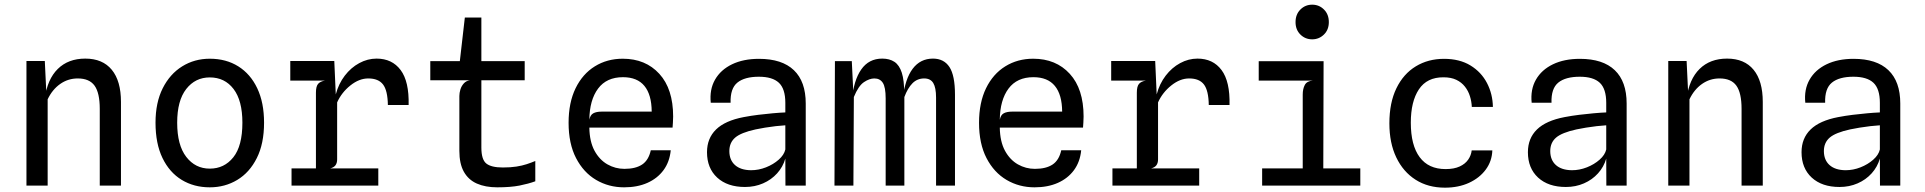

<svg xmlns="http://www.w3.org/2000/svg" viewBox="-20 -814 8440 842"><path d="M96 0V-546.5H176.5L186 -348.5L176.5 -382Q187.5 -466.5 233.5 -511.8Q279.5 -557 354 -557Q430 -557 470.2 -508Q510.5 -459 510.5 -367V0H417.5V-336.5Q417.5 -406.5 394.8 -438.2Q372 -470 321 -470Q278.5 -470 244 -445.8Q209.5 -421.5 189 -378.5V0Z M900 7.5Q830.5 7.5 776.8 -25.2Q723 -58 692.5 -121.2Q662 -184.5 662 -276Q662 -364 693.5 -426.8Q725 -489.5 779 -523Q833 -556.5 900 -556.5Q971.5 -556.5 1025 -523Q1078.5 -489.5 1108.2 -426.8Q1138 -364 1138 -276Q1138 -184 1106.2 -120.8Q1074.5 -57.5 1020.5 -25Q966.5 7.5 900 7.5ZM900 -74.5Q963.5 -74.5 1003.2 -124.2Q1043 -174 1043 -276Q1043 -373 1004.2 -423.8Q965.5 -474.5 900 -474.5Q836.5 -474.5 796.8 -423.8Q757 -373 757 -276Q757 -177.5 796.8 -126Q836.5 -74.5 900 -74.5Z M1258.5 0V-75.5H1639V0ZM1253 -460.5V-546.5H1413L1416.5 -460.5ZM1365.5 -10V-407.5Q1365.5 -435 1374.8 -446Q1384 -457 1405 -460.5L1365.5 -490V-546.5H1446L1452.5 -400Q1465 -447 1492 -482.2Q1519 -517.5 1555.5 -537.2Q1592 -557 1631.5 -557Q1699.5 -557 1737 -506.8Q1774.5 -456.5 1772 -353.5H1681Q1680 -417 1659.8 -443.5Q1639.5 -470 1595 -470Q1555 -470 1516.5 -439.2Q1478 -408.5 1458.5 -365V-115Q1458.5 -99 1451.2 -89.2Q1444 -79.5 1428 -75.5L1458.5 -57V-10Z M2160.5 7.5Q2108.5 7.5 2071.2 -9Q2034 -25.5 2014.2 -60.8Q1994.5 -96 1994.5 -152.5V-393Q1994.5 -406.5 1999 -421.5Q2003.5 -436.5 2013.8 -448Q2024 -459.5 2041 -462L1994 -524L1996 -541L2018.5 -737H2091V-167Q2091 -114 2112.8 -96.8Q2134.5 -79.5 2185 -79.5Q2219.5 -79.5 2244.8 -83.5Q2270 -87.5 2289.8 -94Q2309.5 -100.5 2327.5 -108V-19Q2297.5 -8 2258.2 -0.2Q2219 7.5 2160.5 7.5ZM1867 -462V-546H2281V-462Z M2717 7.5Q2649.5 7.5 2594.2 -25Q2539 -57.5 2506.2 -120.8Q2473.5 -184 2473.5 -275.5Q2473.5 -364 2504.2 -427Q2535 -490 2588.8 -523.2Q2642.5 -556.5 2711 -556.5Q2811 -556.5 2871.5 -490.2Q2932 -424 2932 -303Q2932 -287 2931 -276.5Q2930 -266 2929.5 -254.5H2564.5Q2565.5 -193 2587.2 -153Q2609 -113 2643.8 -93.2Q2678.5 -73.5 2718.5 -73.5Q2767.5 -73.5 2796 -92.5Q2824.5 -111.5 2834 -155H2921.5Q2916.5 -104 2889.8 -67.8Q2863 -31.5 2819 -12Q2775 7.5 2717 7.5ZM2564.5 -289Q2568.5 -310 2582 -317.2Q2595.5 -324.5 2618.5 -324.5H2838Q2837.5 -399 2806 -437.2Q2774.5 -475.5 2712 -475.5Q2640 -475.5 2602.8 -425.5Q2565.5 -375.5 2564.5 -289Z M3247 6Q3170 6 3125.2 -35.2Q3080.5 -76.5 3080.5 -146.5Q3080.5 -207.5 3120.2 -246.2Q3160 -285 3241.5 -300.5Q3273 -306.5 3305.5 -310.5Q3338 -314.5 3368.5 -317.2Q3399 -320 3424 -321V-363Q3424 -424.5 3395.8 -451Q3367.5 -477.5 3308 -477.5Q3245.5 -477.5 3213.8 -451.8Q3182 -426 3184 -363.5H3097Q3091 -421.5 3115.8 -464.8Q3140.5 -508 3190.2 -532Q3240 -556 3308.5 -556Q3409.5 -556 3461.5 -506.2Q3513.5 -456.5 3513.5 -360V0H3424.5L3424 -118.5Q3413.5 -82 3388 -53.8Q3362.5 -25.5 3326.2 -9.8Q3290 6 3247 6ZM3273.5 -67.5Q3307 -67.5 3339.2 -80.2Q3371.5 -93 3395 -113.8Q3418.5 -134.5 3424 -158.5V-264.5Q3406 -263.5 3382.2 -260.8Q3358.5 -258 3335 -254.2Q3311.5 -250.5 3293.5 -246.5Q3229.5 -232.5 3204 -210.5Q3178.5 -188.5 3178.5 -151.5Q3178.5 -112.5 3203.2 -90.2Q3228 -68 3273.5 -67.5Z M3639.5 0 3641.5 -546H3715.5L3723.5 -382L3716.5 -376.5Q3723.5 -461.5 3756.8 -509.2Q3790 -557 3849 -557Q3881 -557 3902.5 -542.8Q3924 -528.5 3934.8 -495Q3945.5 -461.5 3945.5 -402.5L3946 -398.5V0H3864V-382.5Q3864 -431.5 3851.5 -450.8Q3839 -470 3814.5 -470Q3793 -470 3768.8 -453.8Q3744.5 -437.5 3724.5 -388.5L3722.5 0ZM4085 0V-386Q4085 -429.5 4072.8 -449.8Q4060.5 -470 4033 -470Q4002.5 -470 3981.5 -448.8Q3960.5 -427.5 3946 -388.5L3935 -357L3939.5 -383Q3949 -468 3982.5 -512.5Q4016 -557 4071.5 -557Q4119.5 -557 4143.8 -520Q4168 -483 4168 -398.5V0Z M4517 7.5Q4449.5 7.5 4394.2 -25Q4339 -57.5 4306.2 -120.8Q4273.5 -184 4273.5 -275.5Q4273.5 -364 4304.2 -427Q4335 -490 4388.8 -523.2Q4442.5 -556.5 4511 -556.5Q4611 -556.5 4671.5 -490.2Q4732 -424 4732 -303Q4732 -287 4731 -276.5Q4730 -266 4729.5 -254.5H4364.5Q4365.5 -193 4387.2 -153Q4409 -113 4443.8 -93.2Q4478.5 -73.5 4518.5 -73.5Q4567.5 -73.5 4596 -92.5Q4624.5 -111.5 4634 -155H4721.5Q4716.5 -104 4689.8 -67.8Q4663 -31.5 4619 -12Q4575 7.5 4517 7.5ZM4364.5 -289Q4368.5 -310 4382 -317.2Q4395.5 -324.5 4418.5 -324.5H4638Q4637.5 -399 4606 -437.2Q4574.5 -475.5 4512 -475.5Q4440 -475.5 4402.8 -425.5Q4365.5 -375.5 4364.5 -289Z M4858.5 0V-75.5H5239V0ZM4853 -460.5V-546.5H5013L5016.5 -460.5ZM4965.5 -10V-407.5Q4965.5 -435 4974.8 -446Q4984 -457 5005 -460.5L4965.5 -490V-546.5H5046L5052.5 -400Q5065 -447 5092 -482.2Q5119 -517.5 5155.5 -537.2Q5192 -557 5231.5 -557Q5299.5 -557 5337 -506.8Q5374.5 -456.5 5372 -353.5H5281Q5280 -417 5259.8 -443.5Q5239.5 -470 5195 -470Q5155 -470 5116.5 -439.2Q5078 -408.5 5058.5 -365V-115Q5058.5 -99 5051.2 -89.2Q5044 -79.5 5028 -75.5L5058.5 -57V-10Z M5693 -13V-399Q5693 -424 5702 -441.2Q5711 -458.5 5737 -460.5L5693 -477.5L5689.5 -520L5784.5 -545.5L5783 -13ZM5515 0V-75.5H5945.5V0ZM5500 -460.5V-545.5H5784.5L5761 -460.5ZM5734.5 -641.5Q5704 -641.5 5682.8 -662.5Q5661.5 -683.5 5661.5 -717Q5661.5 -751 5682.8 -772.2Q5704 -793.5 5734.5 -793.5Q5765 -793.5 5786.2 -772.2Q5807.5 -751 5807.5 -717Q5807.5 -683.5 5786 -662.5Q5764.5 -641.5 5734.5 -641.5Z M6316.5 9Q6242.5 9 6188 -25.8Q6133.5 -60.5 6103.2 -123.8Q6073 -187 6073 -273Q6073 -363.5 6103.8 -426.8Q6134.5 -490 6188.8 -523Q6243 -556 6312.5 -556Q6381 -556 6428.5 -527Q6476 -498 6501 -450Q6526 -402 6527 -345H6434.5Q6433.5 -369 6426.2 -392.2Q6419 -415.5 6404.2 -434.2Q6389.5 -453 6366.5 -464Q6343.5 -475 6310.5 -475Q6238 -475.5 6202.5 -422.2Q6167 -369 6167 -276Q6167 -177 6205.8 -124.8Q6244.5 -72.5 6319.5 -72.5Q6356.5 -72.5 6381 -83.8Q6405.5 -95 6418.5 -113.8Q6431.5 -132.5 6434 -154.5H6524.5Q6523 -107.5 6495.8 -70.5Q6468.5 -33.5 6422.2 -12.2Q6376 9 6316.5 9Z M6847 6Q6770 6 6725.2 -35.2Q6680.5 -76.5 6680.5 -146.5Q6680.5 -207.5 6720.2 -246.2Q6760 -285 6841.5 -300.5Q6873 -306.5 6905.5 -310.5Q6938 -314.5 6968.5 -317.2Q6999 -320 7024 -321V-363Q7024 -424.5 6995.8 -451Q6967.5 -477.5 6908 -477.5Q6845.5 -477.5 6813.8 -451.8Q6782 -426 6784 -363.5H6697Q6691 -421.5 6715.8 -464.8Q6740.5 -508 6790.2 -532Q6840 -556 6908.5 -556Q7009.5 -556 7061.5 -506.2Q7113.5 -456.5 7113.5 -360V0H7024.5L7024 -118.5Q7013.5 -82 6988 -53.8Q6962.5 -25.5 6926.2 -9.8Q6890 6 6847 6ZM6873.5 -67.5Q6907 -67.5 6939.2 -80.2Q6971.5 -93 6995 -113.8Q7018.5 -134.5 7024 -158.5V-264.5Q7006 -263.5 6982.2 -260.8Q6958.5 -258 6935 -254.2Q6911.5 -250.5 6893.5 -246.5Q6829.5 -232.5 6804 -210.5Q6778.5 -188.5 6778.5 -151.5Q6778.5 -112.5 6803.2 -90.2Q6828 -68 6873.5 -67.5Z M7296 0V-546.5H7376.5L7386 -348.5L7376.5 -382Q7387.5 -466.5 7433.5 -511.8Q7479.5 -557 7554 -557Q7630 -557 7670.2 -508Q7710.5 -459 7710.5 -367V0H7617.5V-336.5Q7617.5 -406.5 7594.8 -438.2Q7572 -470 7521 -470Q7478.5 -470 7444 -445.8Q7409.5 -421.5 7389 -378.5V0Z M8047 6Q7970 6 7925.2 -35.2Q7880.5 -76.5 7880.5 -146.5Q7880.5 -207.5 7920.2 -246.2Q7960 -285 8041.5 -300.5Q8073 -306.5 8105.5 -310.5Q8138 -314.5 8168.5 -317.2Q8199 -320 8224 -321V-363Q8224 -424.5 8195.8 -451Q8167.5 -477.5 8108 -477.5Q8045.5 -477.5 8013.8 -451.8Q7982 -426 7984 -363.5H7897Q7891 -421.5 7915.8 -464.8Q7940.5 -508 7990.2 -532Q8040 -556 8108.5 -556Q8209.5 -556 8261.5 -506.2Q8313.5 -456.5 8313.5 -360V0H8224.5L8224 -118.5Q8213.5 -82 8188 -53.8Q8162.5 -25.5 8126.2 -9.8Q8090 6 8047 6ZM8073.5 -67.5Q8107 -67.5 8139.2 -80.2Q8171.5 -93 8195 -113.8Q8218.5 -134.5 8224 -158.5V-264.5Q8206 -263.5 8182.2 -260.8Q8158.5 -258 8135 -254.2Q8111.5 -250.5 8093.5 -246.5Q8029.5 -232.5 8004 -210.5Q7978.5 -188.5 7978.5 -151.5Q7978.5 -112.5 8003.2 -90.2Q8028 -68 8073.5 -67.5Z"/></svg>

Font: Spline Sans Mono
Style: Regular
Weight: 400
Monospace: yes
Designer: Eben Sorkin, Mirko Velimirovic
Foundry: Sorkin Type
Version: Version 1.004